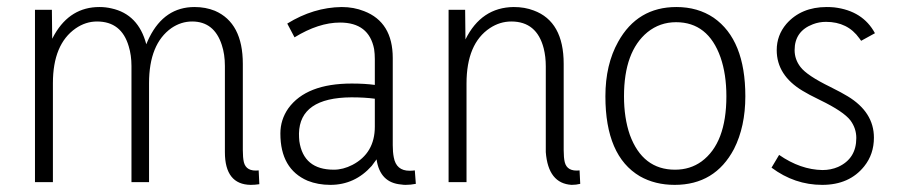

<svg xmlns="http://www.w3.org/2000/svg" viewBox="-20 -516 2541 544"><path d="M668 -335Q668 -451.2 588.9 -485.4Q562.5 -496.1 531.2 -496.1Q446.3 -496.1 403.3 -410.2Q398.4 -400.4 394.5 -390.6Q372.1 -475.6 295.9 -492.2Q279.3 -496.1 261.7 -496.1Q179.7 -496.1 134.8 -418.9Q130.9 -412.1 127.9 -406.2L127 -488.3H79.1V0H129.9V-280.3Q129.9 -390.6 194.3 -435.5Q222.7 -455.1 254.9 -455.1Q324.2 -455.1 344.7 -384.8Q352.5 -359.4 352.5 -329.1V0H402.3V-280.3Q402.3 -391.6 465.8 -436.5Q493.2 -455.1 524.4 -455.1Q586.9 -455.1 608.4 -388.7Q617.2 -362.3 617.2 -329.1V-85Q617.2 6.8 690.4 7.8Q702.1 7.8 714.8 5.9L712.9 -33.2Q677.7 -29.3 670.9 -56.6Q668 -69.3 668 -90.8Z M1128.9 7.8Q1143.6 7.8 1158.2 4.9L1155.3 -33.2Q1148.4 -32.2 1140.6 -32.2Q1102.5 -32.2 1095.7 -70.3Q1092.8 -85 1092.8 -104.5V-351.6Q1092.8 -453.1 1011.7 -484.4Q982.4 -496.1 948.2 -496.1Q868.2 -495.1 793.9 -449.2L814.5 -410.2Q882.8 -452.1 943.4 -452.1Q1025.4 -452.1 1040 -377Q1042 -363.3 1042 -348.6V-275.4Q1013.7 -279.3 976.6 -279.3Q847.7 -279.3 796.9 -209Q774.4 -176.8 774.4 -137.7Q774.4 -37.1 851.6 -3.9Q880.9 7.8 916 7.8Q985.4 7.8 1033.2 -45.9Q1040 -54.7 1046.9 -64.5Q1056.6 2 1117.2 6.8Q1123 7.8 1128.9 7.8ZM925.8 -35.2Q839.8 -35.2 828.1 -116.2Q827.1 -126 827.1 -137.7Q829.1 -239.3 975.6 -240.2Q1013.7 -240.2 1042 -236.3V-157.2Q1042 -82 978.5 -48.8Q952.1 -35.2 925.8 -35.2Z M1622.1 -33.2Q1586.9 -29.3 1580.1 -56.6Q1577.1 -69.3 1577.1 -90.8V-335Q1577.1 -455.1 1492.2 -486.3Q1466.8 -496.1 1435.5 -496.1Q1343.8 -495.1 1298.8 -404.3L1297.9 -488.3H1251V0H1301.8V-279.3Q1301.8 -392.6 1368.2 -436.5Q1396.5 -455.1 1428.7 -455.1Q1501 -455.1 1520.5 -378.9Q1526.4 -355.5 1526.4 -328.1V-85Q1533.2 3.9 1599.6 7.8Q1612.3 7.8 1624 4.9Z M1892.6 -35.2Q1800.8 -35.2 1764.6 -133.8Q1748 -181.6 1748 -243.2Q1748 -370.1 1814.5 -424.8Q1849.6 -453.1 1895.5 -453.1Q1986.3 -453.1 2021.5 -353.5Q2038.1 -305.7 2038.1 -243.2Q2038.1 -110.4 1967.8 -58.6Q1935.5 -35.2 1892.6 -35.2ZM1896.5 -496.1Q1786.1 -496.1 1731.4 -397.5Q1695.3 -333 1695.3 -243.2Q1695.3 -74.2 1793 -16.6Q1835.9 7.8 1891.6 7.8Q2005.9 7.8 2059.6 -93.8Q2091.8 -157.2 2091.8 -243.2Q2091.8 -403.3 2002 -465.8Q1957 -496.1 1896.5 -496.1Z M2456.1 -126Q2456.1 -198.2 2381.8 -243.2Q2366.2 -252.9 2333 -269.5Q2266.6 -301.8 2248 -326.2Q2231.4 -347.7 2231.4 -374Q2231.4 -427.7 2283.2 -447.3Q2300.8 -454.1 2320.3 -454.1Q2381.8 -454.1 2415 -407.2Q2418 -403.3 2419.9 -400.4L2459 -421.9Q2424.8 -485.4 2343.8 -495.1Q2333 -496.1 2322.3 -496.1Q2250 -496.1 2208 -448.2Q2180.7 -416 2180.7 -374Q2180.7 -302.7 2253.9 -258.8Q2269.5 -249 2303.7 -232.4Q2370.1 -200.2 2389.6 -174.8Q2406.2 -152.3 2406.2 -125Q2406.2 -66.4 2354.5 -43Q2334 -34.2 2310.5 -34.2Q2248 -35.2 2187.5 -77.1L2166 -41Q2231.4 7.8 2309.6 7.8Q2386.7 7.8 2428.7 -44.9Q2456.1 -79.1 2456.1 -126Z"/></svg>

Font: Yaldevi Colombo Light
Style: Regular
Weight: 300
Designer: Sol Matas, Denzil Rajitha, Kosala Senevirathne and Pathum Egodawatta
Foundry: Mooniak
Version: Version 1.020 ; ttfautohint (v1.6)